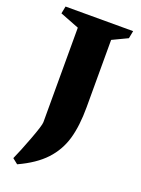

<svg xmlns="http://www.w3.org/2000/svg" viewBox="-157 -745 715 975"><g transform="rotate(20 201.0 -257.5)"><path d="M14.2 -636.2 22 -675.8H387.2L379.4 -634.8L297.4 -595.7V-231.9Q297.4 -131.3 276.9 -60.1Q256.3 11.2 205.8 65.4Q155.3 119.6 64.9 161.1L36.1 138.2Q57.6 90.8 87.4 11.5Q117.2 -67.9 117.2 -85.4V-596.2Z"/></g></svg>

Font: Vesper Libre Heavy
Style: Regular
Weight: 900
Designer: Robert Keller & Kimya Gandhi
Foundry: Mota Italic
Version: Version 1.058